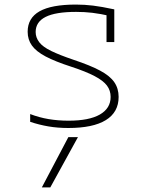

<svg xmlns="http://www.w3.org/2000/svg" viewBox="-20 -550 640 840"><path d="M200 270H163L279 50H321ZM279 10Q232 10 191.5 3Q151 -4 112 -17V-51Q151 -36 192.5 -29Q234 -22 280 -22Q370 -22 417 -49Q464 -76 464 -126Q464 -154 448 -175.5Q432 -197 394 -217Q356 -237 292 -258Q221 -281 179.5 -303Q138 -325 119.5 -351Q101 -377 101 -411Q101 -471 153 -500.5Q205 -530 312 -530Q350 -530 387 -525.5Q424 -521 480 -509V-366H446V-505L467 -479Q418 -490 384 -494Q350 -498 313 -498Q223 -498 179.5 -476Q136 -454 136 -410Q136 -386 151.5 -365.5Q167 -345 204 -327Q241 -309 303 -288Q375 -264 418 -241Q461 -218 480 -190.5Q499 -163 499 -126Q499 -59 443 -24.5Q387 10 279 10Z"/></svg>

Font: M PLUS Code Latin Expanded ExtraLight
Style: Regular
Weight: 250
Width: 7
Designer: Coji Morishita
Foundry: UNDERFOREST DESIGN
Version: Version 1.002; ttfautohint (v1.8.3)